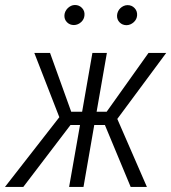

<svg xmlns="http://www.w3.org/2000/svg" viewBox="-65 -737 676 757"><path d="M348.6 -244.1H306.6L264.2 0H207.5L250.5 -244.1H212.9L26.9 0H-45.4L168.9 -274.9L70.3 -528.3H132.3L215.8 -296.4H258.8L299.3 -528.3H356.4L315.9 -296.4H355.5L520.5 -528.3H590.3L397.5 -268.1L514.2 0H450.2ZM189 -677.2Q189.5 -685.1 193.1 -692.4Q196.8 -699.7 202.4 -705.1Q208 -710.4 215.1 -713.9Q222.2 -717.3 230.5 -717.3Q247.1 -717.3 258.3 -705.6Q269.5 -693.8 268.1 -677.2Q267.1 -661.1 254.9 -649.9Q242.7 -638.7 226.6 -638.2Q210 -638.2 199 -649.4Q188 -660.6 189 -677.2ZM396.5 -676.8Q397 -684.6 400.4 -691.9Q403.8 -699.2 409.4 -704.6Q415 -710 422.4 -713.4Q429.7 -716.8 438 -716.8Q454.6 -716.8 465.6 -705.1Q476.6 -693.4 475.6 -676.8Q474.6 -660.6 462.2 -649.4Q449.7 -638.2 434.1 -637.7Q417.5 -637.7 406.5 -648.9Q395.5 -660.2 396.5 -676.8Z"/></svg>

Font: Roboto Mono Light
Style: Italic
Weight: 300
Designer: Google
Version: Version 2.000985; 2015; ttfautohint (v1.3)